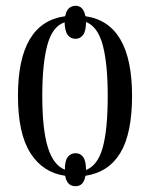

<svg xmlns="http://www.w3.org/2000/svg" viewBox="-20 -599 518 663"><path d="M241 44Q211 44 205 8Q128 -3 85 -70.5Q42 -138 42 -268Q42 -521 205 -543Q209 -563 218.5 -571Q228 -579 241 -579Q268 -579 275 -543Q436 -520 436 -268Q436 -138 395.5 -71Q355 -4 275 8Q269 44 241 44ZM204 -13Q204 -45 214.5 -57.5Q225 -70 241 -70Q257 -70 267 -57Q277 -44 277 -12Q318 -28 335 -90.5Q352 -153 352 -268Q352 -378 335 -442.5Q318 -507 277 -523Q277 -492 267 -478.5Q257 -465 241 -465Q224 -465 214 -478Q204 -491 203 -522Q161 -508 143.5 -443.5Q126 -379 126 -268Q126 -153 145 -91Q164 -29 204 -13Z"/></svg>

Font: Noto Serif Display ExtraCondensed
Style: Regular
Weight: 400
Width: 2
Designer: Monotype Design Team
Foundry: Monotype Imaging Inc.
Version: Version 2.009